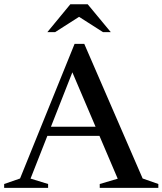

<svg xmlns="http://www.w3.org/2000/svg" viewBox="-29 -904 782 924"><path d="M172.5 -250V-294H512V-250ZM657.5 -45 733 -18.5V0H451V-18.5L537.5 -44L306 -587L332 -588.5L118 -44.5L202.5 -18.5V0H-9V-18.5L67.5 -45L330 -693H376.5ZM339 -831H364L236.5 -749.5H199L309.5 -883.5H393L504 -749.5H466.5Z"/></svg>

Font: Newsreader 36pt Medium
Style: Regular
Weight: 500
Designer: Hugues Gentile
Foundry: Production Type
Version: Version 1.003